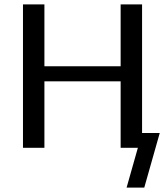

<svg xmlns="http://www.w3.org/2000/svg" viewBox="-20 -669 747 869"><path d="M633 180 703 -67H623V-649H526V-369H181V-649H84V0H181V-301H526V0H604L553 180Z"/></svg>

Font: Gamestation Text
Style: Bold
Weight: 400
Designer: Jonas Hecksher
Foundry: Jonas Hecksher, Playtypeª, e-types AS
Version: Version 1.003